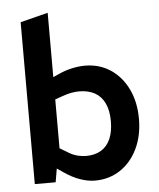

<svg xmlns="http://www.w3.org/2000/svg" viewBox="-54 -817 721 872"><g transform="rotate(-5 306.0 -381.0)"><path d="M344 8Q312 8 276.5 -4.5Q241 -17 206 -41L165 -69L190 -156L235 -129Q255 -117 275 -112Q295 -107 314 -107Q354 -107 382 -124Q410 -141 424.5 -174Q439 -207 439 -255Q439 -303 423.5 -336Q408 -369 378.5 -385.5Q349 -402 307 -402Q290 -402 271 -398.5Q252 -395 230 -387L196 -375V-114L181 -93L165 0H70V-738L196 -770V-427L159 -460L226 -490Q252 -502 283.5 -509Q315 -516 343 -516Q409 -516 459.5 -482.5Q510 -449 538.5 -390Q567 -331 567 -254Q567 -178 538.5 -118.5Q510 -59 459.5 -25.5Q409 8 344 8Z"/></g></svg>

Font: REM Medium Medium
Style: Regular
Weight: 500
Version: Version 1.005;gftools[0.9.28]